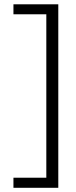

<svg xmlns="http://www.w3.org/2000/svg" viewBox="-20 -738 362 914"><path d="M44 156H257.5V-717.5H44V-670H200.5V108H44Z"/></svg>

Font: Anybody Expanded Light
Style: Regular
Weight: 300
Width: 7
Version: Version 1.113;gftools[0.9.25]